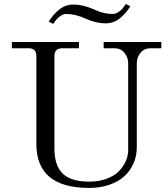

<svg xmlns="http://www.w3.org/2000/svg" viewBox="-20 -922 836 956"><path d="M222.7 -814Q244.1 -850.1 275.4 -874.8Q306.6 -899.4 345.7 -899.4Q392.1 -899.4 444.3 -876.5Q462.9 -868.7 473.6 -864.5Q484.4 -860.4 502.9 -856.4Q521.5 -852.5 540.5 -852.5Q554.7 -852.5 568.1 -861.1Q581.5 -869.6 588.9 -878.2Q596.2 -886.7 606.4 -901.9L628.9 -891.1Q607.4 -855 576.2 -830.3Q544.9 -805.7 505.9 -805.7Q458 -805.7 406.7 -829.1Q355 -852.5 311 -852.5Q296.9 -852.5 283.4 -844Q270 -835.4 262.7 -826.9Q255.4 -818.4 245.1 -803.2ZM39.1 -681.6V-712.9H373V-681.6H289.1Q251 -681.6 251 -642.6V-181.6Q251 -98.1 292 -57.9Q333 -17.6 423.8 -17.6Q472.7 -17.6 511.5 -32.2Q550.3 -46.9 572.8 -70.3Q595.2 -93.8 606.7 -120.6Q618.2 -147.5 618.2 -174.3V-607.4Q618.2 -636.2 599.6 -658.9Q581.1 -681.6 550.8 -681.6H496.1V-712.9H783.2V-681.6H728.5Q698.2 -681.6 679.7 -658.9Q661.1 -636.2 661.1 -607.4V-188.5Q661.1 -146.5 645.5 -110.1Q629.9 -73.7 600.8 -46.1Q571.8 -18.6 526.1 -2.4Q480.5 13.7 423.8 13.7Q161.1 13.7 161.1 -205.1V-642.6Q161.1 -681.6 123 -681.6Z"/></svg>

Font: Theano Modern
Style: Regular
Weight: 400
Designer: Alexey Kryukov
Version: Version 2.00